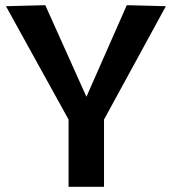

<svg xmlns="http://www.w3.org/2000/svg" viewBox="-20 -722 665 742"><path d="M245 0V-260L3 -698L155 -702L314 -348L470 -702L621 -698L382 -260V0Z"/></svg>

Font: Georama SemiBold
Style: Regular
Weight: 600
Designer: Jean-Baptiste Levee
Foundry: Production Type
Version: Version 1.000